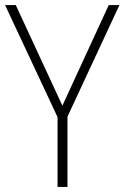

<svg xmlns="http://www.w3.org/2000/svg" viewBox="-20 -734 489 754"><path d="M225 -319 42 -714H0L206 -274V0H245V-276L449 -714H407Z"/></svg>

Font: Noto Sans Lao UI SemCond ExtLt
Style: Regular
Weight: 200
Width: 4
Designer: Monotype Design Team
Foundry: Monotype Imaging Inc.
Version: Version 2.000